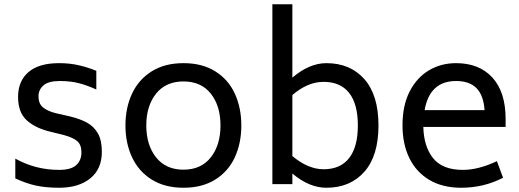

<svg xmlns="http://www.w3.org/2000/svg" viewBox="-20 -866 2442 903"><path d="M52 -27V-120Q147 -67 258 -67Q314 -67 338.5 -89.5Q363 -112 363 -149Q363 -185 343.5 -202Q324 -219 280 -231L215 -247Q145 -264 105 -301Q65 -338 65 -410Q65 -485 114 -527Q163 -569 258 -569Q307 -569 349 -559.5Q391 -550 433 -533V-445Q392 -464 352 -474.5Q312 -485 261 -485Q208 -485 184.5 -464.5Q161 -444 161 -413Q161 -379 181.5 -361.5Q202 -344 241 -334L307 -319Q357 -307 389.5 -289Q422 -271 440.5 -238.5Q459 -206 459 -152Q459 -71 404.5 -27Q350 17 258 17Q197 17 150 7Q103 -3 52 -27Z M570 -276Q570 -359 601 -425.5Q632 -492 693.5 -530.5Q755 -569 843 -569Q931 -569 992.5 -530.5Q1054 -492 1084.5 -425.5Q1115 -359 1115 -276Q1115 -193 1084.5 -126.5Q1054 -60 992.5 -21.5Q931 17 843 17Q755 17 693.5 -21.5Q632 -60 601 -126.5Q570 -193 570 -276ZM1017 -276Q1017 -368 971.5 -425.5Q926 -483 843 -483Q760 -483 714 -425.5Q668 -368 668 -276Q668 -184 714 -126Q760 -68 843 -68Q926 -68 971.5 -126Q1017 -184 1017 -276Z M1760 -276Q1760 -133 1693.5 -58Q1627 17 1515 17Q1434 17 1355 -50V0H1261V-846H1355V-501Q1435 -569 1515 -569Q1627 -569 1693.5 -494Q1760 -419 1760 -276ZM1663 -276Q1663 -377 1622 -429Q1581 -481 1502 -481Q1427 -481 1355 -419V-132Q1429 -70 1502 -70Q1581 -70 1622 -122.5Q1663 -175 1663 -276Z M2157 -67Q2230 -67 2317 -108L2346 -30Q2255 17 2149 17Q2061 17 1999 -20Q1937 -57 1905 -123Q1873 -189 1873 -277Q1873 -370 1906.5 -435.5Q1940 -501 1997 -535Q2054 -569 2125 -569Q2234 -569 2296 -501Q2358 -433 2358 -306V-269H1971Q1973 -177 2017 -122Q2061 -67 2157 -67ZM1977 -348H2259Q2254 -418 2221 -451.5Q2188 -485 2125 -485Q2001 -485 1977 -348Z"/></svg>

Font: Biryani
Style: Regular
Weight: 400
Designer: Dan Reynolds and Mathieu Réguer
Foundry: Dan Reynolds and Mathieu Réguer
Version: Version 1.004; ttfautohint (v1.1) -l 5 -r 5 -G 72 -x 0 -D la